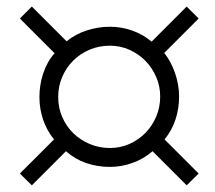

<svg xmlns="http://www.w3.org/2000/svg" viewBox="-20 -720 650 580"><path d="M463.9 -428.2Q463.9 -459.5 451.9 -487.3Q439.9 -515.1 419.4 -536.1Q398.9 -557.1 371.1 -569.6Q343.3 -582 312 -582Q279.3 -582 251 -570.1Q222.7 -558.1 201.4 -537.1Q180.2 -516.1 168 -487.8Q155.8 -459.5 155.8 -426.8Q155.8 -394.5 168 -366.5Q180.2 -338.4 201.4 -317.6Q222.7 -296.9 251.2 -284.9Q279.8 -272.9 312 -272.9Q343.8 -272.9 371.6 -285.4Q399.4 -297.9 419.9 -319.1Q440.4 -340.3 452.1 -368.4Q463.9 -396.5 463.9 -428.2ZM543.9 -160.2 440.9 -263.2Q413.6 -239.7 380.1 -227.8Q346.7 -215.8 312 -215.8Q274.4 -215.8 240.7 -227.3Q207 -238.8 179.2 -263.2L76.2 -160.2L40 -195.8L143.1 -298.8Q121.1 -326.2 110.1 -358.9Q99.1 -391.6 99.1 -426.8Q99.1 -444.3 101.8 -462.2Q104.5 -480 110.1 -497.1Q115.7 -514.2 124.3 -530Q132.8 -545.9 145 -559.1L40 -664.1L76.2 -700.2L181.2 -595.2Q208 -617.2 242.4 -628.2Q276.9 -639.2 312 -639.2Q346.7 -639.2 379.4 -627.7Q412.1 -616.2 438 -594.2L543.9 -700.2L580.1 -664.1L476.1 -560.1Q497.1 -533.7 509 -498.5Q521 -463.4 521 -428.2Q521 -392.6 510.3 -359.4Q499.5 -326.2 477.1 -298.8L580.1 -195.8Z"/></svg>

Font: Charis SIL
Style: Bold Italic
Weight: 700
Italic angle: -11°
Foundry: SIL International
Version: Version 4.112